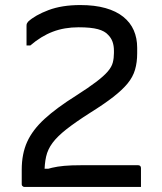

<svg xmlns="http://www.w3.org/2000/svg" viewBox="-20 -740 640 760"><path d="M298 -720Q355 -720 397.5 -708Q440 -696 468 -673.5Q496 -651 509.5 -620Q523 -589 523 -551V-529Q523 -493 514.5 -464Q506 -435 485 -409.5Q464 -384 428 -356Q392 -328 336 -293Q278 -256 242.5 -228Q207 -200 188 -174.5Q169 -149 162.5 -120Q156 -91 156 -52L128 -72H197L142 -63Q165 -71 186 -76Q207 -81 234 -83.5Q261 -86 301 -86H527Q532 -86 535 -83Q538 -80 538 -75Q538 -72 538 -64.5Q538 -57 538 -47.5Q538 -38 538 -28Q538 -18 538 -11Q538 -4 538 0Q536 0 510 0Q484 0 443.5 0Q403 0 355 0Q307 0 259 0Q211 0 171 0Q131 0 105 0Q79 0 77 0Q74 0 71.5 -1.5Q69 -3 67.5 -5Q66 -7 66 -11V-68Q66 -131 87.5 -178.5Q109 -226 156.5 -269.5Q204 -313 282 -362Q332 -394 361.5 -416.5Q391 -439 406.5 -457Q422 -475 426.5 -492.5Q431 -510 431 -530V-539Q431 -559 425.5 -574.5Q420 -590 408 -602Q395 -617 367.5 -624.5Q340 -632 291 -632Q235 -632 189 -614.5Q143 -597 100 -560H85Q85 -564 85 -572Q85 -580 85 -590.5Q85 -601 85 -610.5Q85 -620 85 -627.5Q85 -635 85 -638Q85 -644 86.5 -647Q88 -650 91 -654Q119 -680 172 -700Q225 -720 298 -720Z"/></svg>

Font: Recursive
Style: Regular
Weight: 400
Version: Version 1.085